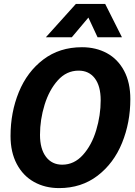

<svg xmlns="http://www.w3.org/2000/svg" viewBox="-20 -952 690 984"><path d="M34 -255Q34 -376 76.5 -480Q119 -584 202 -647Q285 -710 400 -710Q472 -710 528 -679.5Q584 -649 616 -589Q648 -529 648 -444Q648 -324 605.5 -219.5Q563 -115 480 -51.5Q397 12 283 12Q211 12 154.5 -19.5Q98 -51 66 -111.5Q34 -172 34 -255ZM299 -108Q360 -108 405 -158Q450 -208 473 -284.5Q496 -361 496 -438Q496 -511 466 -550.5Q436 -590 383 -590Q321 -590 276.5 -540.5Q232 -491 208.5 -415Q185 -339 185 -261Q185 -189 215.5 -148.5Q246 -108 299 -108ZM369 -932H519L605 -761H480L433 -862L348 -761H215Z"/></svg>

Font: Azeret Mono SemiBold
Style: Italic
Weight: 600
Italic angle: -12°
Designer: Martin Vácha
Foundry: Displaay
Version: Version 1.000; Glyphs 3.0.3, build 3074